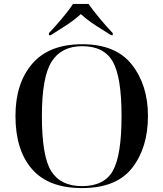

<svg xmlns="http://www.w3.org/2000/svg" viewBox="-20 -951 835 981"><path d="M399 10Q575 10 655.5 -93.5Q736 -197 736 -358Q736 -516 654 -620.5Q572 -725 400 -725Q230 -725 144.5 -625Q59 -525 59 -359Q59 -184 143.5 -87Q228 10 399 10ZM399 0Q290 0 242 -76Q194 -152 194 -358Q194 -558 244 -636.5Q294 -715 400 -715Q511 -715 556 -636.5Q601 -558 601 -358Q601 -158 557 -79Q513 0 399 0ZM230 -771H239Q274 -793 316.5 -820.5Q359 -848 393 -879Q427 -848 469.5 -820.5Q512 -793 548 -771H556V-782Q527 -812 491.5 -854.5Q456 -897 432 -931H353Q331 -897 295 -854.5Q259 -812 230 -782Z"/></svg>

Font: Noto Serif Display Semi
Style: Regular
Weight: 600
Designer: Monotype Design Team
Foundry: Monotype Imaging Inc.
Version: Version 1.900